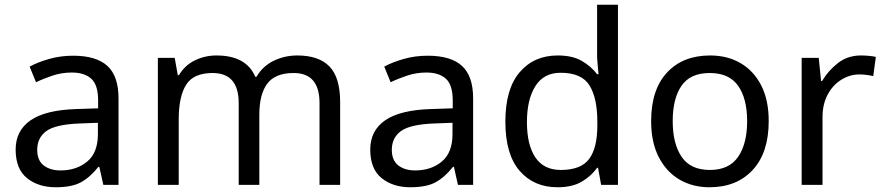

<svg xmlns="http://www.w3.org/2000/svg" viewBox="-20 -780 3730 810"><path d="M288 -545Q386 -545 433 -502Q480 -459 480 -365V0H416L399 -76H395Q360 -32 321.5 -11Q283 10 215 10Q142 10 94 -28.5Q46 -67 46 -149Q46 -229 109 -272.5Q172 -316 303 -320L394 -323V-355Q394 -422 365 -448Q336 -474 283 -474Q241 -474 203 -461.5Q165 -449 132 -433L105 -499Q140 -518 188 -531.5Q236 -545 288 -545ZM314 -259Q214 -255 175.5 -227Q137 -199 137 -148Q137 -103 164.5 -82Q192 -61 235 -61Q303 -61 348 -98.5Q393 -136 393 -214V-262Z M1234 -546Q1325 -546 1370 -499.5Q1415 -453 1415 -349V0H1328V-345Q1328 -472 1219 -472Q1141 -472 1107.5 -427Q1074 -382 1074 -296V0H987V-345Q987 -472 877 -472Q796 -472 765 -422Q734 -372 734 -278V0H646V-536H717L730 -463H735Q760 -505 802.5 -525.5Q845 -546 893 -546Q1019 -546 1057 -456H1062Q1089 -502 1135.5 -524Q1182 -546 1234 -546Z M1784 -545Q1882 -545 1929 -502Q1976 -459 1976 -365V0H1912L1895 -76H1891Q1856 -32 1817.5 -11Q1779 10 1711 10Q1638 10 1590 -28.5Q1542 -67 1542 -149Q1542 -229 1605 -272.5Q1668 -316 1799 -320L1890 -323V-355Q1890 -422 1861 -448Q1832 -474 1779 -474Q1737 -474 1699 -461.5Q1661 -449 1628 -433L1601 -499Q1636 -518 1684 -531.5Q1732 -545 1784 -545ZM1810 -259Q1710 -255 1671.5 -227Q1633 -199 1633 -148Q1633 -103 1660.5 -82Q1688 -61 1731 -61Q1799 -61 1844 -98.5Q1889 -136 1889 -214V-262Z M2332 10Q2232 10 2172 -59.5Q2112 -129 2112 -267Q2112 -405 2172.5 -475.5Q2233 -546 2333 -546Q2395 -546 2434.5 -523Q2474 -500 2499 -467H2505Q2504 -480 2501.5 -505.5Q2499 -531 2499 -546V-760H2587V0H2516L2503 -72H2499Q2475 -38 2435 -14Q2395 10 2332 10ZM2346 -63Q2431 -63 2465.5 -109.5Q2500 -156 2500 -250V-266Q2500 -366 2467 -419.5Q2434 -473 2345 -473Q2274 -473 2238.5 -416.5Q2203 -360 2203 -265Q2203 -169 2238.5 -116Q2274 -63 2346 -63Z M3223 -269Q3223 -136 3155.5 -63Q3088 10 2973 10Q2902 10 2846.5 -22.5Q2791 -55 2759 -117.5Q2727 -180 2727 -269Q2727 -402 2794 -474Q2861 -546 2976 -546Q3049 -546 3104.5 -513.5Q3160 -481 3191.5 -419.5Q3223 -358 3223 -269ZM2818 -269Q2818 -174 2855.5 -118.5Q2893 -63 2975 -63Q3056 -63 3094 -118.5Q3132 -174 3132 -269Q3132 -364 3094 -418Q3056 -472 2974 -472Q2892 -472 2855 -418Q2818 -364 2818 -269Z M3612 -546Q3627 -546 3644.5 -544.5Q3662 -543 3675 -540L3664 -459Q3651 -462 3635.5 -464Q3620 -466 3606 -466Q3565 -466 3529 -443.5Q3493 -421 3471.5 -380.5Q3450 -340 3450 -286V0H3362V-536H3434L3444 -438H3448Q3474 -482 3515 -514Q3556 -546 3612 -546Z"/></svg>

Font: Noto Sans Ugaritic
Style: Regular
Weight: 400
Designer: Monotype Design Team
Foundry: Monotype Imaging Inc.
Version: Version 2.001; ttfautohint (v1.8.4.7-5d5b)